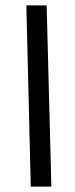

<svg xmlns="http://www.w3.org/2000/svg" viewBox="-20 -694 278 714"><path d="M94.5 0H171L153.5 -674H78Z"/></svg>

Font: Anybody ExtraCondensed
Style: Italic
Weight: 400
Width: 2
Italic angle: -10°
Version: Version 1.113;gftools[0.9.25]